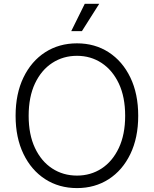

<svg xmlns="http://www.w3.org/2000/svg" viewBox="-20 -961 793 991"><path d="M377.4 9.8Q284.7 9.8 213.1 -36.4Q141.6 -82.5 101.1 -166.5Q60.5 -250.5 60.5 -363.3Q60.5 -477.1 101.1 -561Q141.6 -645 213.1 -691.2Q284.7 -737.3 377.4 -737.3Q469.7 -737.3 541 -691.2Q612.3 -645 652.8 -561Q693.4 -477.1 693.4 -363.3Q693.4 -250 652.8 -166Q612.3 -82 541 -36.1Q469.7 9.8 377.4 9.8ZM377.4 -54.7Q448.2 -54.7 504.4 -91.3Q560.5 -127.9 593.3 -197.3Q626 -266.6 626 -363.3Q626 -460.9 593.3 -530Q560.5 -599.1 504.4 -636Q448.2 -672.9 377.4 -672.9Q306.2 -672.9 249.8 -636.2Q193.4 -599.6 160.6 -530.3Q127.9 -460.9 127.9 -363.3Q127.9 -266.6 160.4 -197.5Q192.9 -128.4 249.3 -91.6Q305.7 -54.7 377.4 -54.7ZM347.7 -800.3 417.5 -941.4H492.2L402.8 -800.3Z"/></svg>

Font: Inter 17pt Light
Style: Regular
Weight: 300
Version: Version 4.001;git-66647c0bb